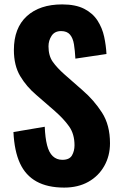

<svg xmlns="http://www.w3.org/2000/svg" viewBox="-20 -840 545 871"><path d="M271 11Q196 11 146 -16.5Q96 -44 70.5 -99.5Q45 -155 41 -241L183 -265Q185 -215 193.5 -181.5Q202 -148 219.5 -131.5Q237 -115 263 -115Q295 -115 306.5 -135Q318 -155 318 -181Q318 -232 293.5 -266.5Q269 -301 229 -336L145 -409Q100 -447 71.5 -495Q43 -543 43 -613Q43 -713 101.5 -766.5Q160 -820 262 -820Q323 -820 362 -800Q401 -780 422.5 -746.5Q444 -713 452.5 -673.5Q461 -634 463 -595L322 -574Q320 -611 315.5 -639Q311 -667 297.5 -683Q284 -699 257 -699Q228 -699 214 -677.5Q200 -656 200 -630Q200 -587 219.5 -559.5Q239 -532 273 -502L355 -430Q406 -386 442.5 -329.5Q479 -273 479 -190Q479 -133 453 -87Q427 -41 380.5 -15Q334 11 271 11Z"/></svg>

Font: Oswald SemiBold
Style: Regular
Weight: 600
Designer: Vernon Adams
Foundry: Vernon Adams
Version: Version 4.103;gftools[0.9.33.dev8+g029e19f]